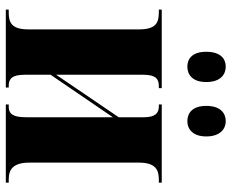

<svg xmlns="http://www.w3.org/2000/svg" viewBox="-88 -708 796 660"><g transform="rotate(90 310.0 -378.0)"><path d="M397 -624C422 -624 449 -641 449 -689C449 -738 422 -756 397 -756C369 -756 344 -738 344 -689C344 -641 369 -624 397 -624ZM209 -624C236 -624 262 -641 262 -689C262 -738 236 -756 209 -756C182 -756 158 -738 158 -689C158 -641 182 -624 209 -624ZM13 0H281V-10H275C251 -10 237 -21 237 -65V-154L383 -368V-69C383 -24 371 -10 347 -10H339V0H608V-10H597C563 -10 539 -24 539 -82V-457C539 -514 563 -526 597 -526H608V-536H339V-526H346C370 -526 383 -512 383 -475V-388L237 -173V-473C237 -516 252 -526 276 -526H283V-536H13V-526H23C58 -526 81 -516 81 -458V-78C81 -20 58 -10 23 -10H13Z"/></g></svg>

Font: Noto Serif Display Condensed ExtraBold
Style: Regular
Weight: 800
Width: 3
Designer: Monotype Design Team
Foundry: Monotype Imaging Inc.
Version: Version 2.009